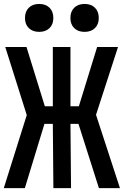

<svg xmlns="http://www.w3.org/2000/svg" viewBox="-20 -973 641 993"><path d="M-0.4 0 118.4 -377.8 7.2 -730H117L211.9 -423.3H253.2V-730H344.4V-423.3H387.8L482.4 -730H590.4L476.6 -379.2L600.4 0H491.6L385.8 -332.5H344.4L347.4 0H256.1L253.2 -332.5H209.9L108.5 0ZM417.4 -808.2Q383.8 -808.2 363.9 -827.6Q344.1 -847 344.1 -880Q344.1 -913.5 363.9 -933.1Q383.8 -952.6 417.4 -952.6Q451.1 -952.6 471 -933.1Q490.8 -913.5 490.8 -880Q490.8 -847 471 -827.6Q451.1 -808.2 417.4 -808.2ZM182.6 -808.2Q148.9 -808.2 129 -827.6Q109.2 -847 109.2 -880Q109.2 -913.5 129 -933.1Q148.9 -952.6 182.6 -952.6Q216.2 -952.6 236.1 -933.1Q255.9 -913.5 255.9 -880Q255.9 -847 236.1 -827.6Q216.2 -808.2 182.6 -808.2Z"/></svg>

Font: Pitagon Sans Mono
Style: Regular
Weight: 400
Monospace: yes
Designer: Travis Tran
Foundry: Pitagon
Version: Version 1.001;gftools[0.9.26]